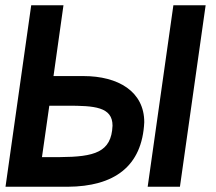

<svg xmlns="http://www.w3.org/2000/svg" viewBox="-20 -712 825 732"><path d="M530 -246C530 -363 431 -422 298 -422H184L222 -692H99L1 0H238C415 -1 522 -77 530 -246ZM208 -113H140L168 -309H236C339 -309 409 -305 409 -233C405 -131 340 -114 208 -113ZM641 -692 543 0H666L764 -692Z"/></svg>

Font: Cantarell
Style: BoldOblique
Weight: 700
Italic angle: -8°
Designer: Dave Crossland
Version: Version 0.024